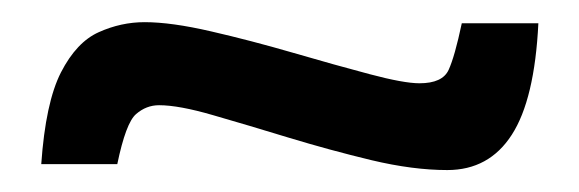

<svg xmlns="http://www.w3.org/2000/svg" viewBox="-20 -489 528 175"><path d="M387.7 -334Q356.4 -334 318.6 -343Q280.8 -352.1 243.2 -363.5Q205.6 -375 174.3 -384Q143.1 -393.1 125 -393.1Q113.3 -393.1 104 -385Q94.7 -377 86.9 -339.4H17.6Q21.5 -395.5 35.6 -423.1Q49.8 -450.7 70.1 -459.7Q90.3 -468.8 111.8 -468.8Q136.2 -468.8 172.4 -460.4Q208.5 -452.1 247.1 -440.9Q285.6 -429.7 316.9 -421.4Q348.1 -413.1 362.3 -413.1Q383.3 -413.1 388.9 -425.3Q394.5 -437.5 400.9 -467.8H470.7Q467.3 -398.4 446.5 -366.2Q425.8 -334 387.7 -334Z"/></svg>

Font: Pontano Sans
Style: Regular
Weight: 400
Designer: Vernon Adams
Foundry: Vernon Adams
Version: Version 2.001